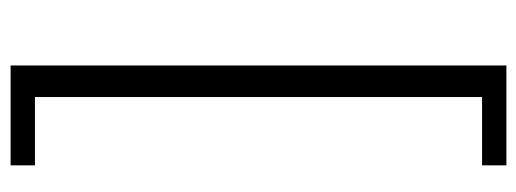

<svg xmlns="http://www.w3.org/2000/svg" viewBox="-334 -496 998 371"><g transform="rotate(-90 165.5 -310.0)"><path d="M32 169H225V-789H32V-742H164V122H32Z"/></g></svg>

Font: Noto Sans CJK JP DemiLight
Style: Regular
Weight: 350
Designer: Ryoko NISHIZUKA (kana & ideographs); Paul D. Hunt (Latin, Greek & Cyrillic); Wenlong ZHANG (bopomofo); Sandoll Communica
Foundry: Adobe Systems Incorporated
Version: Version 1.004;PS 1.004;hotconv 1.0.82;makeotf.lib2.5.63406